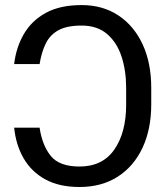

<svg xmlns="http://www.w3.org/2000/svg" viewBox="-20 -742 665 772"><path d="M36.9 -228.7H139.2Q149.9 -157.3 184.3 -114.9Q218.8 -72.4 299.7 -72.4Q392.4 -72.4 439.8 -140.8Q487.2 -209.2 487.2 -321V-389.2Q487.2 -458.1 468.6 -514.9Q449.9 -571.7 410.3 -605.5Q370.7 -639.2 308.2 -639.2Q249.3 -639.2 215.2 -620.6Q181.1 -601.9 164.1 -567.3Q147 -532.7 139.2 -484.4H36.9Q44.7 -551.1 75.8 -604.9Q106.9 -658.7 164.2 -690.2Q221.6 -721.6 308.2 -721.6Q392.8 -721.6 455.6 -680.2Q518.5 -638.8 553.3 -564.1Q588.1 -489.3 588.1 -389.2V-322.4Q588.1 -222.3 552.9 -147.5Q517.8 -72.8 453.1 -31.4Q388.5 9.9 299.7 9.9Q218 9.9 162.1 -20.8Q106.2 -51.5 75.1 -105.3Q44 -159.1 36.9 -228.7Z"/></svg>

Font: Interface
Style: Regular
Weight: 400
Designer: Rasmus Andersson
Foundry: rsms
Version: Version 1.8